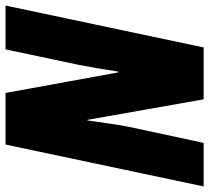

<svg xmlns="http://www.w3.org/2000/svg" viewBox="-56 -703 754 692"><g transform="rotate(-90 321.0 -357.0)"><path d="M-5 0H152L210 -270C217 -304 224 -357 233 -419H235L309 0H496L647 -714H489L433 -449C426 -414 417 -361 409 -308H406L332 -714H146Z"/></g></svg>

Font: Noto Sans UI Condensed Black
Style: Italic
Weight: 900
Width: 3
Italic angle: -192°
Designer: Monotype Design Team
Foundry: Monotype Imaging Inc.
Version: Version 1.901